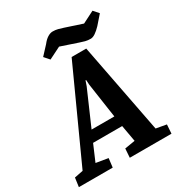

<svg xmlns="http://www.w3.org/2000/svg" viewBox="-244 -957 999 1081"><g transform="rotate(-30 256.0 -416.5)"><path d="M-49 0 -41 -58 15 -69 282 -655H377L490 -70L557 -58L553 0H282L286 -58L353 -69L334 -176H145L100 -71L178 -58L171 0ZM175 -245H323L290 -470L288 -502H284L273 -470ZM427 -690Q408 -690 392.5 -694Q377 -698 360 -704L250 -741L172 -702L143 -735L194 -790Q210 -811 227.5 -822Q245 -833 261 -833Q279 -833 294.5 -829Q310 -825 328 -819L437 -783L514 -822L543 -789L494 -733Q475 -713 458 -701.5Q441 -690 427 -690Z"/></g></svg>

Font: Faustina
Style: Bold Italic
Weight: 700
Italic angle: -8°
Designer: Alfonso Garcia
Foundry: http://www.omnibus-type.com
Version: Version 1.200